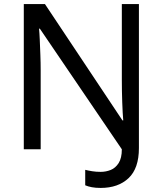

<svg xmlns="http://www.w3.org/2000/svg" viewBox="-20 -734 800 944"><path d="M475 190Q450 190 431.5 186.5Q413 183 399 177V101Q415 105 434 108Q453 111 475 111Q501 111 524.5 101.5Q548 92 563.5 67.5Q579 43 579 0L176 -593H172Q174 -574 175.5 -539Q177 -504 178.5 -464Q180 -424 180 -387V0H97V-714H201L582 -142H586Q583 -174 581 -230.5Q579 -287 579 -342V-714H663V-6Q663 94 612 142Q561 190 475 190Z"/></svg>

Font: Noto Sans Multani
Style: Regular
Weight: 400
Designer: Monotype Design Team
Foundry: Monotype Imaging Inc.
Version: Version 2.002; ttfautohint (v1.8.4.7-5d5b)